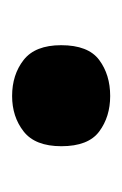

<svg xmlns="http://www.w3.org/2000/svg" viewBox="39 -232 206 325"><g transform="rotate(90 142.5 -70.0)"><path d="M57 -70Q57 -115.8 82 -134.4Q107 -153 143 -153Q178.1 -153 203 -134.5Q228 -116 228 -70.4Q228 -26 203 -6.5Q178.1 13 143 13Q107 13 82 -6.5Q57 -26.1 57 -70Z"/></g></svg>

Font: Noto Sans Sundanese
Style: Regular
Weight: 400
Designer: Monotype Design Team (Regular), Sérgio L. Martins (other weights)
Foundry: Monotype Imaging Inc.
Version: Version 2.003